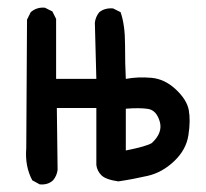

<svg xmlns="http://www.w3.org/2000/svg" viewBox="-20 -485 540 503"><path d="M290 -9.8Q256.8 -14.6 245.6 -25.9Q234.4 -37.1 232.4 -52.7V-202.1H128.9L130.9 -40Q128.9 -24.4 119.1 -12.7Q105.5 0 84 -2L64.5 -12.7Q44.9 -49.8 48.8 -96.7L50.8 -433.6L60.5 -453.1Q76.2 -466.8 97.7 -464.8L117.2 -455.1L127 -435.5V-278.3H232.4L228.5 -425.8Q230.5 -441.4 240.2 -453.1Q254.9 -464.8 276.4 -462.9L295.9 -453.1Q307.6 -419.9 307.6 -367.7Q307.6 -315.4 309.6 -278.3Q340.8 -284.2 376 -281.2Q411.1 -278.3 440.4 -251Q469.7 -223.6 474.6 -196.3Q479.5 -168.9 473.6 -130.9Q467.8 -92.8 436.5 -63Q405.3 -33.2 367.2 -24.4Q329.1 -15.6 290 -9.8ZM377.9 -110.4Q407.2 -137.7 398.4 -167Q389.6 -196.3 367.7 -199.7Q345.7 -203.1 309.6 -200.2V-90.8Q364.3 -101.6 377.9 -110.4Z"/></svg>

Font: JasonHandwriting1
Style: Regular
Weight: 400
Version: Version 1.48.20